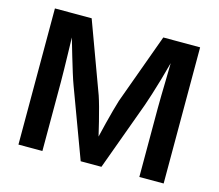

<svg xmlns="http://www.w3.org/2000/svg" viewBox="-103 -859 1128 991"><g transform="rotate(15 461.0 -364.0)"><path d="M73.2 0V-727.5H269.5L407.7 -352.1Q415 -330.6 424.6 -296.1Q434.1 -261.7 443.8 -222.4Q453.6 -183.1 461.9 -147Q470.2 -182.6 480 -221.9Q489.7 -261.2 499.3 -295.7Q508.8 -330.1 515.6 -352.1L652.3 -727.5H849.1V0H719.2V-367.2Q719.2 -394.5 720 -434.8Q720.7 -475.1 721.9 -520.5Q723.1 -565.9 723.6 -609.4Q711.4 -562.5 697.8 -516.1Q684.1 -469.7 671.9 -430.7Q659.7 -391.6 650.9 -367.2L516.6 0H405.8L269.5 -367.2Q260.7 -390.6 248.8 -428.7Q236.8 -466.8 223.4 -512.7Q210 -558.6 196.3 -605.5Q197.3 -564.5 198.5 -519.8Q199.7 -475.1 200.4 -435.1Q201.2 -395 201.2 -367.2V0Z"/></g></svg>

Font: Inter SemiBold
Style: Regular
Weight: 600
Designer: Rasmus Andersson
Foundry: rsms
Version: Version 4.001;git-9221beed3